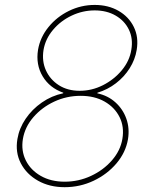

<svg xmlns="http://www.w3.org/2000/svg" viewBox="-20 -757 623 786"><path d="M244.6 9.3Q182.6 9.3 135.5 -17.3Q88.4 -43.9 65.2 -88.6Q42 -133.3 51.3 -188Q58.6 -231.9 85 -270.8Q111.3 -309.6 151.4 -337.4Q191.4 -365.2 238.3 -375L239.3 -377.4Q183.1 -397 154.5 -444.8Q126 -492.7 135.7 -553.2Q144.5 -604.5 178.5 -646.2Q212.4 -688 262.2 -712.4Q312 -736.8 367.7 -736.8Q423.3 -736.8 465.3 -712.6Q507.3 -688.5 527.8 -646.7Q548.3 -605 539.6 -552.7Q533.2 -513.2 511 -477.8Q488.8 -442.4 454.8 -416.3Q420.9 -390.1 378.9 -377.4L378.4 -375Q421.9 -365.7 452.6 -337.9Q483.4 -310.1 497.3 -270.8Q511.2 -231.4 503.9 -187Q494.6 -132.8 456.8 -88.1Q418.9 -43.5 363.3 -17.1Q307.6 9.3 244.6 9.3ZM244.6 -13.2Q301.8 -13.2 352.5 -36.9Q403.3 -60.5 438.2 -100.6Q473.1 -140.6 481 -188.5Q489.3 -237.8 469.5 -277.6Q449.7 -317.4 408.4 -341.1Q367.2 -364.7 310.1 -364.7Q252.9 -364.7 202.1 -341.1Q151.4 -317.4 116.7 -277.3Q82 -237.3 73.7 -188Q65.9 -140.1 85.7 -100.3Q105.5 -60.5 147 -36.9Q188.5 -13.2 244.6 -13.2ZM306.2 -385.3Q356 -385.3 401.4 -408.2Q446.8 -431.2 478.5 -469.2Q510.3 -507.3 517.6 -553.2Q525.4 -598.6 507.8 -635.3Q490.2 -671.9 453.6 -693.1Q417 -714.4 367.7 -714.4Q318.4 -714.4 273.4 -693.1Q228.5 -671.9 197.3 -635Q166 -598.1 158.2 -552.7Q150.9 -506.8 168 -469Q185.1 -431.2 220.9 -408.2Q256.8 -385.3 306.2 -385.3Z"/></svg>

Font: Inter 17pt Thin
Style: Italic
Weight: 250
Italic angle: -9.3988°
Version: Version 4.001;git-66647c0bb